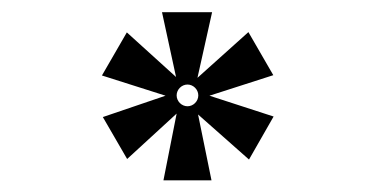

<svg xmlns="http://www.w3.org/2000/svg" viewBox="-20 -493 626 320"><path d="M252.4 -192.4H332.5L310.1 -302.2L395 -227.1L436 -298.8L329.1 -333.5L435.5 -367.7L394 -439.5L309.1 -363.3L333.5 -472.7H250L273.4 -364.7L191.4 -439L149.9 -367.2L255.9 -333.5L151.4 -297.9L191.9 -228L274.4 -303.7ZM292.5 -315.9C282.7 -315.9 274.4 -324.2 274.4 -334C274.4 -343.8 282.7 -352.1 292.5 -352.1C302.2 -352.1 310.5 -343.8 310.5 -334C310.5 -324.2 302.2 -315.9 292.5 -315.9Z"/></svg>

Font: Cascadia Code PL
Style: Regular
Weight: 400
Monospace: yes
Designer: Aaron Bell
Foundry: Saja Typeworks
Version: Version 2404.023